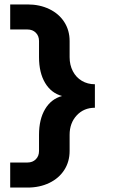

<svg xmlns="http://www.w3.org/2000/svg" viewBox="-20 -736 538 866"><path d="M294 -551V-478Q294 -443 308.5 -415Q323 -387 349 -371.5Q375 -356 408 -356V-250Q358 -250 326 -215.5Q294 -181 294 -128V-55Q294 -7 270 30.5Q246 68 202.5 89Q159 110 104 110H26V-3H104Q127 -3 141.5 -17.5Q156 -32 156 -55V-128Q156 -198 183.5 -244Q211 -290 260 -303Q211 -316 183.5 -362Q156 -408 156 -478V-551Q156 -574 141.5 -588.5Q127 -603 104 -603H26V-716H104Q159 -716 202.5 -695Q246 -674 270 -636.5Q294 -599 294 -551Z"/></svg>

Font: Uncut Sans Variable
Style: Regular
Weight: 400
Designer: Kasper Nordkvist
Foundry: UNCUT.wtf
Version: Version 1.303;Glyphs 3.1.2 (3151)